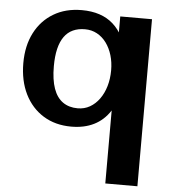

<svg xmlns="http://www.w3.org/2000/svg" viewBox="-54 -567 773 879"><g transform="rotate(5 332.0 -127.5)"><path d="M462.6 263V-209.9L501.9 -178.4Q490.1 -114.1 461.3 -70.5Q432.6 -26.8 388.2 -4.7Q343.8 17.4 284.4 17.4Q210.9 17.4 156.1 -16.4Q101.2 -50.3 70.9 -111.4Q40.7 -172.6 40.7 -253.7Q40.7 -333.3 71.2 -392.7Q101.7 -452.1 157 -485.1Q212.3 -518.2 286.7 -518.2Q377.3 -518.2 430.9 -470.5Q484.6 -422.8 504.8 -326.8L464.2 -296V-504.7H610.1V263ZM306.5 -68.7Q337.1 -68.7 362.2 -83Q387.3 -97.3 405.7 -122.8Q424.1 -148.2 434.1 -182.1Q444.1 -216.1 444.1 -255.3Q444.1 -292.2 434.5 -324.4Q424.8 -356.6 407 -380.8Q389.1 -405.1 364.2 -418.6Q339.3 -432.2 308.6 -432.2Q277.5 -432.2 253.6 -421.2Q229.7 -410.3 213.6 -387.8Q197.5 -365.3 189.3 -331.2Q181.1 -297.1 181.1 -251.1Q181.1 -189.4 195.5 -148.8Q210 -108.2 238.2 -88.4Q266.3 -68.7 306.5 -68.7Z"/></g></svg>

Font: Russolo 10pt ExtraLight
Style: Regular
Weight: 200
Designer: Micah Stupak-Hahn
Version: Version 1.000